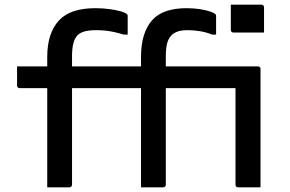

<svg xmlns="http://www.w3.org/2000/svg" viewBox="-20 -801 1240 821"><path d="M288 -11Q288 -7 285 -3.5Q282 0 277 0Q252 0 229 0Q206 0 182 0Q182 -25 182 -50Q182 -75 182 -100Q182 -165 182 -220.5Q182 -276 182 -328.5Q182 -381 182 -436.5Q182 -492 182 -558Q182 -610 195 -649Q208 -688 233 -714.5Q258 -741 297 -753.5Q336 -766 387 -766Q420 -766 449 -762Q478 -758 498 -752Q518 -746 523 -740Q525 -739 525.5 -737Q526 -735 526 -732Q526 -713 526 -693Q526 -673 526 -653H509Q490 -659 470 -663.5Q450 -668 431 -670Q412 -672 393 -672Q362 -672 343 -667Q324 -662 312 -651Q299 -637 293.5 -615Q288 -593 288 -559Q288 -514 288 -459Q288 -404 288 -345Q288 -286 288 -226Q288 -166 288 -111.5Q288 -57 288 -11ZM689 -11Q689 -7 686 -3.5Q683 0 678 0Q654 0 631 0Q608 0 583 0Q583 -25 583 -50Q583 -75 583 -100Q583 -165 583 -220.5Q583 -276 583 -328.5Q583 -381 583 -436.5Q583 -492 583 -558Q583 -610 595 -649Q607 -688 630.5 -714.5Q654 -741 691 -753.5Q728 -766 777 -766Q808 -766 834 -762Q860 -758 878 -752Q896 -746 901 -740Q903 -739 903.5 -737Q904 -735 904 -732Q904 -713 904 -693Q904 -673 904 -653H887Q863 -663 836 -667.5Q809 -672 784 -672Q758 -672 742 -667Q726 -662 714 -651Q700 -637 694.5 -615Q689 -593 689 -559Q689 -514 689 -459Q689 -404 689 -345Q689 -286 689 -226Q689 -166 689 -111.5Q689 -57 689 -11ZM1018 -424H65Q61 -424 58.5 -425.5Q56 -427 54.5 -429.5Q53 -432 53 -435Q53 -458 53 -476.5Q53 -495 53 -517H1007Q1011 -517 1013 -515.5Q1015 -514 1016.5 -512Q1018 -510 1018 -506Q1018 -484 1018 -465.5Q1018 -447 1018 -424ZM967 -781Q983 -781 999 -781Q1015 -781 1032 -781Q1049 -781 1065.5 -781Q1082 -781 1098 -781Q1102 -781 1104 -779.5Q1106 -778 1107.5 -776Q1109 -774 1109 -770V-662Q1093 -662 1076.5 -662Q1060 -662 1043 -662Q1026 -662 1010 -662Q994 -662 978 -662Q973 -662 970 -665Q967 -668 967 -673ZM987 -517Q992 -517 1004 -517Q1016 -517 1031.5 -517Q1047 -517 1061 -517Q1075 -517 1083 -517Q1087 -517 1089 -515.5Q1091 -514 1092.5 -512Q1094 -510 1094 -506Q1094 -470 1094 -420.5Q1094 -371 1094 -315.5Q1094 -260 1094 -205Q1094 -150 1094 -102Q1094 -85 1094 -68Q1094 -51 1094 -34Q1094 -17 1094 0Q1068 0 1046 0Q1024 0 998 0Q993 0 990 -3Q987 -6 987 -11Q987 -40 987 -81.5Q987 -123 987 -170Q987 -217 987 -264.5Q987 -312 987 -353.5Q987 -395 987 -424Q987 -440 987 -455.5Q987 -471 987 -486.5Q987 -502 987 -517Z"/></svg>

Font: Recursive Monospace Medium
Style: Regular
Weight: 500
Version: Version 1.047